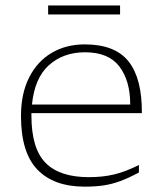

<svg xmlns="http://www.w3.org/2000/svg" viewBox="-20 -688 607 718"><path d="M297 -522Q410.5 -522 461 -458Q511.5 -394 510.5 -265H97.5Q97.5 -260.5 97.5 -255.5Q97.5 -133 150.2 -79.2Q203 -25.5 312 -25.5Q364 -25.5 406.2 -35.5Q448.5 -45.5 499.5 -71V-43Q460.5 -22 429 -10.5Q397.5 1 366.5 5.5Q335.5 10 297 10Q181 10 119.8 -53.8Q58.5 -117.5 58.5 -254Q58.5 -338 88.8 -398Q119 -458 172.8 -490Q226.5 -522 297 -522ZM298 -492.5Q217 -492.5 163.2 -444.5Q109.5 -396.5 99.5 -297H467Q467 -386 426.5 -439.2Q386 -492.5 298 -492.5ZM160 -634V-667.5H429V-634Z"/></svg>

Font: Newsreader Caption ExtraLight
Style: Regular
Weight: 275
Designer: Hugues Gentile
Foundry: Production Type
Version: Version 1.001